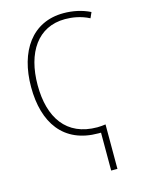

<svg xmlns="http://www.w3.org/2000/svg" viewBox="-140 -805 842 1126"><g transform="rotate(-15 281.5 -242.0)"><path d="M376 10C381 10 386 10 391 10V240H429V-30C415 -28 397 -26 379 -26C191 -26 104 -158 104 -355C104 -552 193 -688 359 -688C402 -688 455 -680 505 -654L520 -688C470 -713 414 -724 359 -724C168 -724 64 -571 64 -354C64 -137 164 10 376 10Z"/></g></svg>

Font: Noto Sans Mono SemiCondensed ExtraLight
Style: Regular
Weight: 200
Width: 4
Designer: Monotype Design Team
Foundry: Monotype Imaging Inc.
Version: Version 2.014